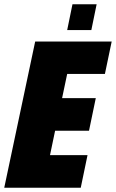

<svg xmlns="http://www.w3.org/2000/svg" viewBox="-39 -886 547 906"><path d="M127 -690H488L456 -537H278L254 -423H413L381 -269H221L197 -154H374L342 0H-19ZM303 -866H417L392 -744H278Z"/></svg>

Font: Decalotype Black Italic
Style: Regular
Weight: 900
Italic angle: -12°
Designer: Alfredo Marco Pradil
Foundry: Alfredo Marco Pradil
Version: Version 1.0